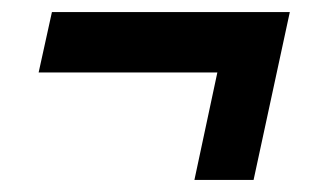

<svg xmlns="http://www.w3.org/2000/svg" viewBox="-20 -360 540 318"><path d="M44 -240 66 -340H460L400 -62H302L340 -240Z"/></svg>

Font: Radio Canada Condensed Medium
Style: Italic
Weight: 500
Width: 3
Italic angle: -12°
Designer: Charles Daoud, Etienne Aubert Bonn, Alexandre Saumier Demers, Jacques Le Bailly
Foundry: Radio-Canada
Version: Version 2.104; ttfautohint (v1.8.4.7-5d5b);gftools[0.9.28.de